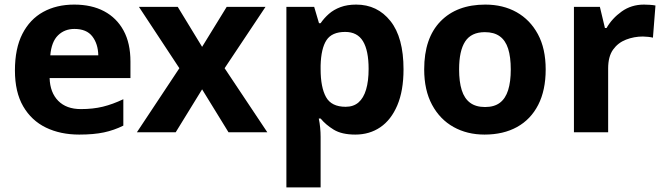

<svg xmlns="http://www.w3.org/2000/svg" viewBox="-20 -576 2895 836"><path d="M303 -556Q379 -556 433.5 -527Q488 -498 518 -443Q548 -388 548 -308V-236H196Q198 -173 233.5 -137Q269 -101 332 -101Q385 -101 428 -111.5Q471 -122 517 -144V-29Q477 -9 432.5 0.5Q388 10 325 10Q243 10 180 -20.5Q117 -51 81 -113Q45 -175 45 -269Q45 -365 77.5 -428.5Q110 -492 168 -524Q226 -556 303 -556ZM304 -450Q261 -450 232.5 -422Q204 -394 199 -335H408Q407 -385 382 -417.5Q357 -450 304 -450Z M761 -279 585 -546H754L860 -372L967 -546H1136L958 -279L1144 0H975L860 -187L745 0H576Z M1531 -556Q1623 -556 1680 -484.5Q1737 -413 1737 -274Q1737 -181 1710 -117.5Q1683 -54 1636 -22Q1589 10 1527 10Q1468 10 1433 -11.5Q1398 -33 1376 -60H1368Q1372 -41 1374 -20.5Q1376 0 1376 20V240H1227V-546H1348L1369 -475H1376Q1391 -497 1412 -515.5Q1433 -534 1462.5 -545Q1492 -556 1531 -556ZM1483 -437Q1425 -437 1401.5 -401Q1378 -365 1376 -291V-275Q1376 -196 1399.5 -153.5Q1423 -111 1485 -111Q1519 -111 1541 -130Q1563 -149 1574 -186Q1585 -223 1585 -276Q1585 -356 1560.5 -396.5Q1536 -437 1483 -437Z M2356 -273.8Q2356 -183 2323.5 -119.5Q2291 -56 2231.3 -23Q2171.7 10 2089.6 10Q2014 10 1954.7 -23.1Q1895.4 -56.2 1861.2 -119.8Q1827 -183.4 1827 -274Q1827 -410 1898 -483Q1969 -556 2093 -556Q2170.4 -556 2229.2 -523Q2288 -490 2322 -427.3Q2356 -364.5 2356 -273.8ZM1979 -273.8Q1979 -220 1990.5 -183.5Q2002 -147 2027 -128.5Q2052 -110 2092 -110Q2132 -110 2156.5 -128.5Q2181 -147 2192.5 -183.5Q2204 -220 2204 -273.6Q2204 -328 2192.5 -364Q2181 -400 2156 -418Q2131.1 -436 2091.3 -436Q2032 -436 2005.5 -395.5Q1979 -355 1979 -273.8Z M2784 -556Q2795 -556 2810 -555Q2825 -554 2834 -552L2823 -412Q2816 -414 2802.5 -415.5Q2789 -417 2779 -417Q2741 -417 2706 -403.5Q2671 -390 2649.5 -360Q2628 -330 2628 -278V0H2479V-546H2592L2614 -454H2621Q2645 -496 2687 -526Q2729 -556 2784 -556Z"/></svg>

Font: Noto Sans Thaana
Style: Regular
Weight: 400
Designer: Monotype Design Team
Foundry: Monotype Imaging Inc.
Version: Version 2.001